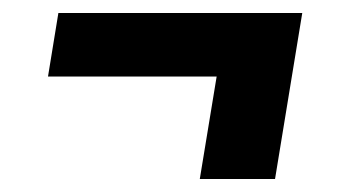

<svg xmlns="http://www.w3.org/2000/svg" viewBox="-20 -409 540 296"><path d="M288 -133 314 -291H54L70 -389H446L404 -133Z"/></svg>

Font: Iosevka Curly Slab Extrabold
Style: Italic
Weight: 800
Italic angle: -9°
Monospace: yes
Designer: Belleve Invis
Foundry: Belleve Invis
Version: Version 22.1.2; ttfautohint (v1.8.4)